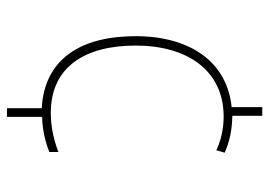

<svg xmlns="http://www.w3.org/2000/svg" viewBox="-131 -633 774 552"><g transform="rotate(90 256.0 -357.0)"><path d="M313 -638V-724H288V-636C159 -623 84 -518 84 -360C84 -204 148 -98 291 -90V10H316V-91C357 -92 393 -102 417 -112V-138C384 -125 345 -116 305 -116C171 -116 111 -216 111 -360C111 -509 183 -613 315 -613C346 -613 380 -607 412 -592L419 -616C387 -630 356 -637 313 -638Z"/></g></svg>

Font: Noto Sans Gurmukhi SemiCondensed Thin
Style: Regular
Weight: 100
Width: 4
Designer: Jelle Bosma - Monotype Design Team
Foundry: Monotype Imaging Inc.
Version: Version 2.004